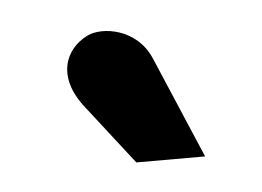

<svg xmlns="http://www.w3.org/2000/svg" viewBox="-27 -762 277 203"><g transform="rotate(-5 111.0 -660.5)"><path d="M184 -590 138 -698C124 -731 87 -736 71 -728C47 -716 35 -687 62 -653L111 -590Z"/></g></svg>

Font: Advent Pro
Style: Bold
Weight: 700
Designer: Andreas Kalpakidis
Foundry: Andreas Kalpakidis
Version: Version 2.002 2008